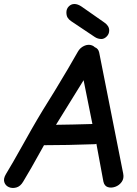

<svg xmlns="http://www.w3.org/2000/svg" viewBox="-56 -938 687 960"><path d="M60 -30Q91 -80 164 -212Q278 -212 417 -217Q422 -217 426 -219L461 -30Q466 -8 483 -2.5Q500 3 520 -4Q540 -11 552.5 -28.5Q565 -46 560 -70L440 -675Q436 -695 418 -702Q412 -708 404 -711Q385 -718 364.5 -708.5Q344 -699 333 -679Q291 -604 218 -484Q142 -362 131 -342Q110 -307 57 -212Q4 -117 -26 -68Q-40 -45 -34.5 -27.5Q-29 -10 -12 -2.5Q5 5 25.5 -0.5Q46 -6 60 -30ZM224 -314 362 -537 406 -318Q308 -315 224 -314ZM451 -743Q465 -743 477.5 -755.5Q490 -768 490 -786Q490 -809 465 -826L352 -905Q333 -918 316 -918Q300 -918 288 -906Q276 -894 276 -876Q276 -860 282 -850Q288 -840 300 -832L418 -753Q433 -743 451 -743Z"/></svg>

Font: Balsamiq Sans
Style: Italic
Weight: 400
Italic angle: -12°
Designer: Michael Angeles
Foundry: Balsamiq SRL
Version: Version 1.020; ttfautohint (v1.8.4.7-5d5b);gftools[0.9.26]